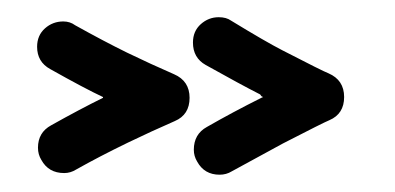

<svg xmlns="http://www.w3.org/2000/svg" viewBox="-20 -244 457 222"><path d="M282.2 -132.8 280.8 -134.8Q257.8 -146.5 217.8 -168.9Q203.1 -177.2 203.1 -194.8Q203.1 -208 212.2 -216.1Q221.2 -224.1 232.9 -224.1Q241.7 -224.1 247.1 -220.2Q287.1 -195.8 306.2 -186Q353.5 -161.6 359.9 -159.2Q377.9 -151.4 377.9 -131.8Q377.9 -112.3 360.8 -105Q354.5 -102.5 307.1 -78.1L248 -45.9Q241.7 -42 233.9 -42Q216.3 -42 208 -57.1Q204.1 -63.5 204.1 -70.8Q204.1 -88.9 219.2 -97.2Q249 -114.3 282.2 -130.9L284.2 -131.8ZM99.1 -130.9V-131.8Q78.1 -141.6 38.1 -164.1Q22.9 -172.4 22.9 -189.9Q22.9 -203.1 32 -211.2Q41 -219.2 53.2 -219.2Q61 -219.2 66.9 -214.8Q100.1 -196.3 127 -183.1Q154.3 -169.9 181.2 -158.2Q199.2 -150.4 199.2 -130.9Q199.2 -111.3 182.1 -104Q155.3 -92.3 127.9 -79.1Q94.7 -63 67.9 -47.9Q61.5 -43.9 54.2 -43.9Q36.1 -43.9 27.8 -59.1Q23.9 -65.4 23.9 -73.2Q23.9 -90.8 39.1 -99.1Q72.3 -117.7 99.1 -130.9Z"/></svg>

Font: Beon
Style: Regular
Weight: 400
Designer: BSozoo
Foundry: BSozoo
Version: Version 1.001;PS 001.001;hotconv 1.0.70;makeotf.lib2.5.58329